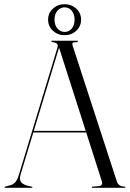

<svg xmlns="http://www.w3.org/2000/svg" viewBox="-20 -894 618 914"><path d="M136.5 -271H405L406 -263.5H134ZM134.5 -2.5Q134.5 -2 133.8 -1Q133 0 131.5 0H4Q3 0 2.2 -1Q1.5 -2 1.5 -2.5Q1.5 -4 2.5 -4.5Q3.5 -5 4.5 -5.5L32 -13Q43 -16.5 52.8 -26.8Q62.5 -37 71 -65.5L253.5 -667.5Q257 -678 252 -684.8Q247 -691.5 230 -693.5Q226.5 -695 225 -695.8Q223.5 -696.5 223.5 -697.5Q223.5 -699 224.5 -699.5Q225.5 -700 227 -700H348.5Q350 -700 350.8 -699.5Q351.5 -699 351.5 -697.5Q351.5 -696.5 350.2 -695.5Q349 -694.5 346 -693.5Q328.5 -693 325.8 -689.5Q323 -686 326 -676L536 -31Q540 -18 549.2 -12Q558.5 -6 573.5 -5.5Q575.5 -5.5 576.2 -4.8Q577 -4 577 -2.5Q577 -2 576.2 -1Q575.5 0 574 0H419.5Q418.5 0 417.5 -1Q416.5 -2 416.5 -2.5Q416.5 -4 418 -4.5Q419.5 -5 420.5 -5.5L451.5 -8Q461.5 -9.5 464.8 -16Q468 -22.5 464.5 -32L258.5 -675.5L266.5 -685L78.5 -65Q73.5 -48.5 75.8 -37.8Q78 -27 86.8 -20.8Q95.5 -14.5 108.5 -10.5L130.5 -5.5Q132.5 -5 133.5 -4.5Q134.5 -4 134.5 -2.5ZM287.5 -726.5Q255 -726.5 232 -747.5Q209 -768.5 209 -800.5Q209 -832 232 -853Q255 -874 287.5 -874Q320 -874 343 -853Q366 -832 366 -800.5Q366 -769 343.2 -747.8Q320.5 -726.5 287.5 -726.5ZM287.5 -859Q267.5 -859 253.5 -843Q239.5 -827 239.5 -800.5Q239.5 -774.5 253.5 -758.2Q267.5 -742 287.5 -742Q308.5 -742 321.8 -758.2Q335 -774.5 335 -800.5Q335 -826.5 321.5 -842.8Q308 -859 287.5 -859Z"/></svg>

Font: Fraunces 120pt Light
Style: Regular
Weight: 300
Version: Version 1.000;[b76b70a41]